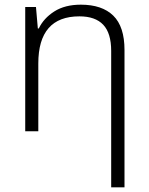

<svg xmlns="http://www.w3.org/2000/svg" viewBox="-20 -562 636 822"><path d="M326 -542Q417 -542 465 -495Q513 -448 513 -348V240H456V-344Q456 -420 422 -456Q388 -492 320 -492Q144 -492 144 -290V0H88V-532H134L142 -440H146Q167 -484 212.5 -513Q258 -542 326 -542Z"/></svg>

Font: BC Sans Light
Style: Regular
Weight: 300
Designer: Monotype Design Team
Foundry: Monotype Imaging Inc.
Version: Version 2.000;GOOG;noto-source:20170915:90ef993387c0